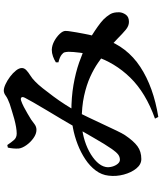

<svg xmlns="http://www.w3.org/2000/svg" viewBox="61 -868 877 1040"><g transform="rotate(-90 500.0 -348.5)"><path d="M158 -22Q129 -22 107 -49Q85 -76 74 -117Q63 -158 68 -199Q72 -237 96 -269Q120 -301 157 -325.5Q194 -350 238 -367Q282 -384 327.5 -392.5Q373 -401 413 -401Q493 -401 559.5 -389.5Q626 -378 680.5 -359Q735 -340 777 -319Q802 -306 827.5 -290Q853 -274 875.5 -258Q898 -242 913 -228Q931 -210 942.5 -191Q954 -172 953 -141Q952 -123 940 -106Q928 -89 901 -89Q879 -89 858 -106.5Q837 -124 809 -152Q781 -180 740 -212Q713 -233 680 -256Q647 -279 603 -299Q559 -319 500.5 -332Q442 -345 364 -345Q319 -345 276.5 -334Q234 -323 199.5 -304.5Q165 -286 142.5 -263Q120 -240 115 -215Q112 -198 117 -180Q122 -162 132 -150Q142 -138 154 -138Q170 -138 182.5 -147.5Q195 -157 212 -181Q224 -198 240 -224Q256 -250 272.5 -279Q289 -308 304 -333.5Q319 -359 328 -375Q346 -407 371 -449Q396 -491 421 -532.5Q446 -574 464.5 -606.5Q483 -639 489 -651Q497 -666 491.5 -671.5Q486 -677 474 -673Q459 -668 440.5 -658.5Q422 -649 404.5 -638.5Q387 -628 372 -619Q361 -611 347 -600.5Q333 -590 316 -590Q294 -590 271 -606.5Q248 -623 232.5 -645.5Q217 -668 215 -686Q214 -701 215.5 -716.5Q217 -732 220 -745L234 -748Q248 -727 261 -712Q274 -697 296 -697Q311 -697 331.5 -700.5Q352 -704 374.5 -710Q397 -716 418.5 -723Q440 -730 457 -735Q487 -746 501 -756.5Q515 -767 529 -767Q543 -767 563.5 -757.5Q584 -748 604 -733Q624 -718 637.5 -701Q651 -684 651 -669Q651 -656 639.5 -645Q628 -634 611 -623.5Q594 -613 578 -597Q562 -582 541 -555.5Q520 -529 497 -498Q474 -467 453.5 -435Q433 -403 418 -376Q402 -347 383 -307Q364 -267 345.5 -227.5Q327 -188 312 -156.5Q297 -125 287 -110Q256 -64 227.5 -43Q199 -22 158 -22ZM377 52Q517 2 599 -82Q681 -166 716 -276Q729 -315 734 -354Q739 -393 739 -417Q738 -431 736 -438Q734 -445 724 -453Q711 -464 682 -471V-485Q696 -494 714 -500.5Q732 -507 750 -507Q774 -506 797 -493.5Q820 -481 836 -464Q852 -447 852 -433Q852 -420 849 -403.5Q846 -387 844 -372Q841 -356 836.5 -331.5Q832 -307 825 -279Q818 -251 808 -222Q766 -99 657 -27.5Q548 44 386 70Z"/></g></svg>

Font: Noto Serif TC
Style: Bold
Weight: 700
Designer: Ryoko NISHIZUKA 西塚涼子 (kana & ideographs); Frank Grießhammer (Latin, Greek & Cyrillic); Wenlong ZHANG 张文龙 (bopomofo); San
Foundry: Adobe
Version: Version 2.002-H1;hotconv 1.1.0;makeotfexe 2.6.0